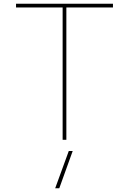

<svg xmlns="http://www.w3.org/2000/svg" viewBox="-20 -750 692 1030"><path d="M276 260 349 60H370L298 260ZM586 -730V-710H336V0H316V-710H66V-730Z"/></svg>

Font: Mplus 1p Thin
Style: Regular
Weight: 250
Version: Version 1.061